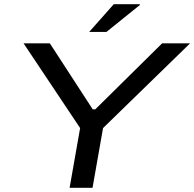

<svg xmlns="http://www.w3.org/2000/svg" viewBox="-20 -893 924 913"><path d="M311 0 361 -284 92 -687H217L421 -373H433L751 -687H884L470 -284L420 0ZM404 -741 521 -873H644L646 -870L486 -741Z"/></svg>

Font: Archivo Expanded
Style: Italic
Weight: 400
Width: 7
Italic angle: -10°
Designer: Hector Gatti
Foundry: Omnibus-Type
Version: Version 2.001